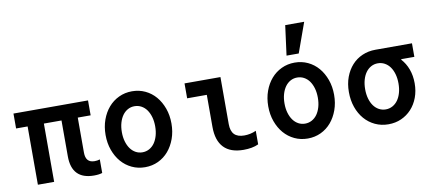

<svg xmlns="http://www.w3.org/2000/svg" viewBox="-73 -1107 3147 1395"><g transform="rotate(-10 1500.0 -410.0)"><path d="M110 0H230V-430H360V-165Q360 -80 401.3 -37.5Q442.6 5 524 5Q542.4 5 557.7 3Q573 1 585 -3V-103Q576 -100 565.9 -98.5Q555.8 -97 546 -97Q512.6 -97 496.3 -115.8Q480 -134.5 480 -172V-430H575V-540H25V-430H110Z M900.4 10Q953 10 997.5 -11Q1042 -32 1074 -69.5Q1106 -107 1124.5 -158.2Q1143 -209.4 1143 -270Q1143 -330.6 1124.5 -381.8Q1106 -433 1074 -470.5Q1042 -508 997.4 -529Q952.9 -550 900.4 -550Q848 -550 803.2 -528.8Q758.3 -507.6 726.2 -470.3Q694 -433 675.5 -381.8Q657 -330.6 657 -270Q657 -209.4 675.5 -158.2Q694 -107 726.1 -69.7Q758.2 -32.4 803 -11.2Q847.7 10 900.4 10ZM899.6 -100Q872.9 -100 850.2 -112.4Q827.5 -124.8 811.2 -147.4Q795 -170 786 -201.2Q777 -232.4 777 -270Q777 -307.6 786 -338.8Q795 -370 811.2 -392.6Q827.5 -415.2 850.2 -427.6Q872.9 -440 899.6 -440Q927 -440 950 -427.5Q973 -415 989.1 -392.5Q1005.1 -369.9 1014.1 -338.7Q1023 -307.6 1023 -270Q1023 -232.4 1014.1 -201.3Q1005.1 -170.1 989.1 -147.5Q973 -125 950 -112.5Q927 -100 899.6 -100Z M1552 -193Q1552 -142 1576 -117Q1600 -92 1650 -92Q1671 -92 1693 -96.5Q1715 -101 1737 -111V-11Q1714 0 1686 5Q1658 10 1627 10Q1530 10 1481 -41.5Q1432 -93 1432 -193V-430H1287V-540H1552Z M2100.4 10Q2153 10 2197.5 -11Q2242 -32 2274 -69.5Q2306 -107 2324.5 -158.2Q2343 -209.4 2343 -270Q2343 -330.6 2324.5 -381.8Q2306 -433 2274 -470.5Q2242 -508 2197.4 -529Q2152.9 -550 2100.4 -550Q2048 -550 2003.2 -528.8Q1958.3 -507.6 1926.2 -470.3Q1894 -433 1875.5 -381.8Q1857 -330.6 1857 -270Q1857 -209.4 1875.5 -158.2Q1894 -107 1926.1 -69.7Q1958.2 -32.4 2003 -11.2Q2047.7 10 2100.4 10ZM2099.6 -100Q2072.9 -100 2050.2 -112.4Q2027.5 -124.8 2011.2 -147.4Q1995 -170 1986 -201.2Q1977 -232.4 1977 -270Q1977 -307.6 1986 -338.8Q1995 -370 2011.2 -392.6Q2027.5 -415.2 2050.2 -427.6Q2072.9 -440 2099.6 -440Q2127 -440 2150 -427.5Q2173 -415 2189.1 -392.5Q2205.1 -369.9 2214.1 -338.7Q2223 -307.6 2223 -270Q2223 -232.4 2214.1 -201.3Q2205.1 -170.1 2189.1 -147.5Q2173 -125 2150 -112.5Q2127 -100 2099.6 -100ZM2221 -830H2081L2052 -610H2142Z M2695 -100Q2668 -100 2645 -112.5Q2622 -125 2605.8 -147.5Q2589.6 -170.1 2580.8 -201.3Q2572 -232.4 2572 -270Q2572 -307.6 2580.8 -338.7Q2589.6 -369.9 2605.8 -392.5Q2622 -415 2644.8 -427.5Q2667.5 -440 2695 -440Q2722 -440 2745 -427.5Q2768 -415 2784.2 -392.5Q2800.4 -369.9 2809.2 -338.7Q2818 -307.6 2818 -270Q2818 -232.4 2809.2 -201.3Q2800.4 -170.1 2784.2 -147.5Q2768 -125 2745 -112.5Q2722 -100 2695 -100ZM2695.7 10Q2747.3 10 2790.6 -9.3Q2834 -28.6 2866 -63.3Q2898 -98 2916 -145.9Q2934 -193.9 2934 -251Q2934 -307.4 2916.5 -354.8Q2898.9 -402.1 2867 -436.6Q2835 -471 2791.5 -490.5Q2748 -510 2695 -510L2868 -426V-440H2965V-540H2694.9Q2643 -540 2598 -520.5Q2553 -501 2520.9 -465.3Q2488.8 -429.7 2470.4 -380.3Q2452 -331 2452 -270.2Q2452 -209.4 2470 -158.2Q2488 -107 2520.4 -69.5Q2552.8 -32.1 2597.9 -11Q2643 10 2695.7 10Z"/></g></svg>

Font: CommitMonoV142 ExtLt
Style: Regular
Weight: 200
Monospace: yes
Designer: Eigil Nikolajsen
Foundry: Eigil Nikolajsen
Version: Version 1.142